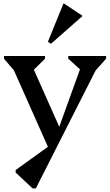

<svg xmlns="http://www.w3.org/2000/svg" viewBox="-20 -795 611 1066"><path d="M569 -469 511 -404 179 251H161L67 163V149L246 20L57 -405L2 -469V-484H230V-469L168 -408L309 -91L424 -410L359 -469V-484H569ZM263 -552 246 -563 332 -775H336L437 -708V-705Z"/></svg>

Font: Platypi
Style: Regular
Weight: 400
Designer: David Sargent
Foundry: Bolt Cutter Type
Version: Version 1.200; ttfautohint (v1.8.4.7-5d5b)